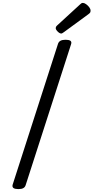

<svg xmlns="http://www.w3.org/2000/svg" viewBox="-20 -1289 644 1323"><path d="M107 14Q84 14 73.5 7Q63 0 67 -16L380 -988Q385 -1002 397.5 -1008.5Q410 -1015 432 -1015Q455 -1015 465 -1008Q475 -1001 470 -985L157 -14Q153 0 141 7Q129 14 107 14ZM402 -1058Q391 -1058 377.5 -1071.5Q364 -1085 364 -1095Q364 -1099 365.5 -1103Q367 -1107 373 -1113L531 -1258Q536 -1263 540.5 -1266Q545 -1269 551 -1269Q561 -1269 573.5 -1260Q586 -1251 595 -1239Q604 -1227 604 -1216Q604 -1209 602 -1204Q600 -1199 589 -1191L421 -1068Q415 -1064 410.5 -1061Q406 -1058 402 -1058Z"/></svg>

Font: Playwrite AU VIC
Style: Regular
Weight: 400
Designer: Veronika Burian, José Scaglione
Foundry: TypeTogether
Version: Version 1.002